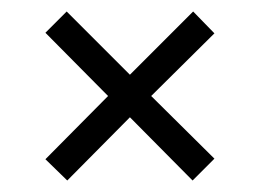

<svg xmlns="http://www.w3.org/2000/svg" viewBox="-20 -420 451 334"><path d="M97 -106 59 -143 168 -253 59 -363 96 -400 206 -290 316 -400 353 -362 243 -253 353 -144 315 -106 206 -216Z"/></svg>

Font: Saira ExtraCondensed
Style: Regular
Weight: 400
Width: 2
Designer: Hector Gatti with collaboration of the Omnibus-Type team
Foundry: Omnibus-Type
Version: Version 1.101